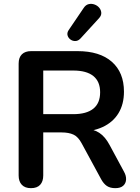

<svg xmlns="http://www.w3.org/2000/svg" viewBox="-20 -971 726 999"><path d="M141 8Q110 8 93.5 -9.5Q77 -27 77 -58V-640Q77 -672 94 -688.5Q111 -705 142 -705H383Q499 -705 562 -649.5Q625 -594 625 -494Q625 -429 596.5 -382Q568 -335 514 -310Q460 -285 383 -285L392 -300H425Q466 -300 496.5 -280Q527 -260 550 -217L625 -78Q637 -57 636 -37Q635 -17 621 -4.5Q607 8 580 8Q553 8 536 -3.5Q519 -15 506 -39L405 -225Q387 -259 362.5 -270.5Q338 -282 300 -282H205V-58Q205 -27 189 -9.5Q173 8 141 8ZM205 -377H361Q430 -377 465.5 -405.5Q501 -434 501 -491Q501 -547 465.5 -575.5Q430 -604 361 -604H205ZM399 -771Q387 -758 372.5 -757.5Q358 -757 346.5 -765.5Q335 -774 331.5 -787Q328 -800 337 -814L415 -929Q426 -946 441.5 -949.5Q457 -953 472 -947.5Q487 -942 496.5 -930.5Q506 -919 507 -904.5Q508 -890 495 -876Z"/></svg>

Font: Nunito ExtraLight
Style: Regular
Weight: 200
Designer: Vernon Adams
Foundry: Vernon Adams
Version: Version 3.602